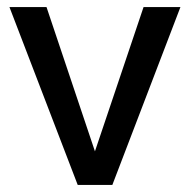

<svg xmlns="http://www.w3.org/2000/svg" viewBox="-20 -524 539 544"><path d="M111.8 -503.9H6.8L200.2 0H298.3L491.2 -503.9H386.7L249 -95.2Z"/></svg>

Font: Inder
Style: Regular
Weight: 400
Designer: Irina Smirnova
Foundry: Irina Smirnova
Version: Version 1.001